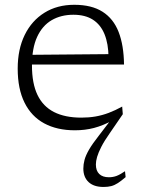

<svg xmlns="http://www.w3.org/2000/svg" viewBox="-20 -520 576 781"><path d="M479.5 -55.5 427 21Q404.5 53 392.2 77Q380 101 375 118.2Q370 135.5 370 149Q370 174.5 383.8 187.8Q397.5 201 423 201Q439 201 453.5 195.8Q468 190.5 488.5 176.5L491 200.5Q473.5 215.5 459.8 224.5Q446 233.5 432.5 237Q419 240.5 401 240.5Q361.5 240.5 340.2 220.5Q319 200.5 319 165.5Q319 148.5 323.8 130.5Q328.5 112.5 342 89Q355.5 65.5 381.5 32.5L433.5 -35.5L438.5 -30.5Q398.5 -9 362.2 0.5Q326 10 284.5 10Q212 10 159.8 -18.2Q107.5 -46.5 79.8 -102.5Q52 -158.5 52 -241Q52 -319.5 80.5 -377.8Q109 -436 160.8 -468.2Q212.5 -500.5 282 -500.5Q353 -500.5 397.2 -472.2Q441.5 -444 462.5 -390Q483.5 -336 484.5 -257.5H103.5L100.5 -297L446.5 -300L421.5 -286.5Q421 -342 405.2 -380.8Q389.5 -419.5 358 -439.8Q326.5 -460 278.5 -460Q228 -460 190 -437.8Q152 -415.5 131 -369.8Q110 -324 110 -253.5Q110 -180.5 132.5 -133.8Q155 -87 199.8 -64.2Q244.5 -41.5 311 -41.5Q341.5 -41.5 368.8 -46.2Q396 -51 422.5 -61Q449 -71 477 -86.5Z"/></svg>

Font: Newsreader 9pt Light
Style: Regular
Weight: 300
Designer: Hugues Gentile
Foundry: Production Type
Version: Version 1.003